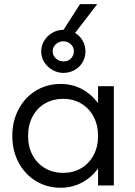

<svg xmlns="http://www.w3.org/2000/svg" viewBox="-20 -884 641 915"><path d="M38.6 -236.3Q38.6 -306.6 68.4 -363Q98.1 -419.4 150.6 -451.7Q203.1 -483.9 269 -483.9Q323.2 -483.9 368.2 -460.7Q413.1 -437.5 447.3 -392.6V-473.1H522.5V0H447.3V-80.6Q413.6 -36.1 368.2 -12.7Q322.8 10.7 269 10.7Q203.6 10.7 151.1 -21.2Q98.6 -53.2 68.6 -109.6Q38.6 -166 38.6 -236.3ZM280.8 -60.1Q328.1 -60.1 366 -81.8Q403.8 -103.5 425.5 -143.6Q447.3 -183.6 447.3 -236.3Q447.3 -288.1 425.8 -328.4Q404.3 -368.7 366.5 -390.9Q328.6 -413.1 280.8 -413.1Q233.4 -413.1 195.3 -391.4Q157.2 -369.6 135.5 -329.3Q113.8 -289.1 113.8 -236.3Q113.8 -184.6 135.3 -144.5Q156.7 -104.5 194.8 -82.3Q232.9 -60.1 280.8 -60.1ZM281.7 -741.7H282.7L361.3 -864.3H443.4L337.9 -727.1Q360.8 -713.4 374 -689.9Q387.2 -666.5 387.2 -638.7Q387.2 -609.9 373 -586.4Q358.9 -563 334.7 -549.8Q310.5 -536.6 281.7 -536.6Q254.9 -536.6 230.5 -550.3Q206.1 -564 191.2 -587.4Q176.3 -610.8 176.3 -638.7Q176.3 -665.5 190.4 -689.5Q204.6 -713.4 229 -727.5Q253.4 -741.7 281.7 -741.7ZM282.7 -591.3Q305.7 -591.3 318.8 -606Q332 -620.6 332 -639.6Q332 -659.7 317.4 -673.3Q302.7 -687 281.7 -687Q267.1 -687 255.6 -680.2Q244.1 -673.3 237.5 -662.4Q231 -651.4 231 -639.6Q231 -620.1 246.1 -605.7Q261.2 -591.3 282.7 -591.3Z"/></svg>

Font: Glacial Indifference
Style: Regular
Weight: 400
Designer: Alfredo Marco Pradil
Foundry: Alfredo Marco Pradil
Version: Version 1.312